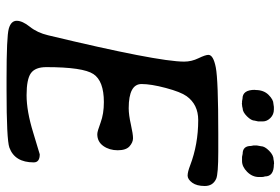

<svg xmlns="http://www.w3.org/2000/svg" viewBox="-164 -756 914 627"><g transform="rotate(90 293.5 -442.0)"><path d="M376 -842.8V-827.6L373.5 -816.4Q373.5 -805.2 359.4 -791Q345.2 -776.9 333.5 -776.9Q329.1 -775.4 327.1 -775.4L316.9 -774.4L315.4 -774.9H310.1Q302.7 -776.4 301.8 -776.4Q272.9 -776.4 272.9 -816.9L273.4 -818.8Q273.4 -845.7 289.3 -861.6Q305.2 -877.4 318.4 -877.4L328.6 -878.9H336.9Q353.5 -878.9 364.7 -867.7Q376 -856.4 376 -842.8ZM557.6 -830.1Q557.6 -808.6 540.8 -791.7Q523.9 -774.9 505.4 -774.9H491.7L481.9 -776.9Q456.1 -776.9 456.1 -804.2L454.6 -812V-823.7L457 -836.9Q457 -848.6 471.7 -863.3Q486.3 -877.9 501 -877.9Q504.9 -878.9 505.9 -878.9L512.7 -879.4H514.6L516.1 -878.9Q555.7 -878.9 555.7 -849.6Q557.1 -845.2 557.1 -844.7L557.6 -838.4ZM253.9 -446.8Q253.9 -404.8 333 -404.8Q354.5 -404.8 386 -411.9Q417.5 -418.9 430.9 -418.9Q444.3 -418.9 457.3 -407.5Q470.2 -396 470.2 -368.9Q470.2 -341.8 456.3 -322Q442.4 -302.2 417.5 -302.2Q408.7 -302.2 379.9 -313Q351.1 -323.7 313 -323.7Q244.1 -323.7 221.4 -289.6Q198.7 -255.4 198.7 -135.7Q198.7 -99.6 218.5 -85.4Q238.3 -71.3 290.3 -71.3Q342.3 -71.3 412.1 -92.8Q481.9 -114.3 483.4 -114.3Q509.8 -114.3 509.8 -94.7Q509.8 -32.7 461.4 -15.1Q435.1 -5.9 274.9 -5.9H235.8Q98.6 -5.9 73 -13.2Q47.4 -20.5 47.4 -39.1Q47.4 -57.6 66.9 -82Q86.4 -106.4 94.7 -141.6Q180.7 -499.5 180.7 -585.9Q180.7 -609.9 169.7 -632.6Q158.7 -655.3 158.7 -665Q158.7 -681.2 199.7 -689.2Q240.7 -697.3 416 -697.3H474.6Q548.3 -697.3 563.5 -690.4Q586.9 -679.7 586.9 -653.3Q586.9 -627 576.2 -612.3Q565.4 -597.7 553.7 -597.2Q553.2 -597.2 552.7 -597.2Q541 -597.2 519.5 -605.5Q450.7 -631.8 371.6 -631.8Q320.8 -631.8 293.5 -593.8Q279.8 -574.7 266.8 -526.1Q253.9 -477.5 253.9 -446.8Z"/></g></svg>

Font: Averia Libre
Style: Italic
Weight: 400
Italic angle: -7.90001°
Version: Version 1.002